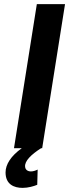

<svg xmlns="http://www.w3.org/2000/svg" viewBox="-20 -720 336 933"><path d="M163 104C151 110 140 113 130 113C115 113 103 105 102 90C99 63 131 31 180 0H185L296 -700H159L48 0H86C33 38 7 79 7 118C7 176 48 193 90 193C117 193 144 185 161 178Z"/></svg>

Font: Arthouse Owned
Style: Bold Italic
Weight: 700
Italic angle: -10°
Designer: Jeremy Tribby
Foundry: Tribby Type
Version: Version 1.000;PS 001.000;hotconv 1.0.88;makeotf.lib2.5.64775